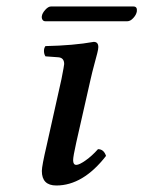

<svg xmlns="http://www.w3.org/2000/svg" viewBox="-20 -566 445 596"><path d="M261.2 -319.8 216.8 -124Q207 -80.1 207 -68.8Q207 -54.2 216.8 -54.2Q226.1 -54.2 245.8 -68.1Q265.6 -82 284.2 -103Q302.2 -103 309.1 -82Q237.8 9.8 154.8 9.8Q109.9 9.8 109.9 -35.2Q109.9 -50.8 125 -115.2L170.9 -320.8Q179.2 -363.3 179.2 -367.2Q179.2 -386.7 161.1 -388.2L121.1 -391.1Q116.7 -397.9 116.5 -407.2Q116.2 -416.5 121.1 -422.9Q208.5 -424.8 271 -436Q285.2 -436 285.2 -419.9Q285.2 -413.6 282 -401.1Q278.8 -388.7 272.5 -365.2Q266.1 -341.8 261.2 -319.8ZM375 -500H121.1Q114.7 -500 111.8 -504.9Q108.9 -509.8 109.9 -516.1Q111.3 -525.4 120.6 -535.6Q129.9 -545.9 138.2 -545.9H394Q406.7 -545.9 404.8 -530.8Q403.3 -520.5 394 -510.3Q384.8 -500 375 -500Z"/></svg>

Font: Common Serif Medium
Style: Italic
Weight: 500
Italic angle: -12°
Designer: Philipp H. Poll, Khaled Hosny
Foundry: Stefan Peev, Context Ltd.
Version: Version 1.026